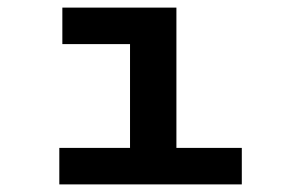

<svg xmlns="http://www.w3.org/2000/svg" viewBox="-20 -485 790 505"><path d="M136 0V-96H322V-369H144V-465H444V-96H616V0Z"/></svg>

Font: Inconsolata ExtraExpanded
Style: Bold
Weight: 700
Width: 8
Monospace: yes
Designer: Raph Levien, Cyreal, Brenton Simpson
Foundry: Raph Levien, Cyreal, Google
Version: Version 3.100; ttfautohint (v1.8.4.7-5d5b)